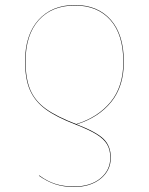

<svg xmlns="http://www.w3.org/2000/svg" viewBox="-20 -546 594 766"><path d="M422 83Q422 134 381.5 167Q341 200 275 200Q234 200 200.5 189Q167 178 135 155L137 154Q168 177 201 187.5Q234 198 275 198Q341 198 380.5 165.5Q420 133 420 83Q420 51 407 29.5Q394 8 365 -10Q336 -28 282 -49Q204 -79 161.5 -110.5Q119 -142 99.5 -186.5Q80 -231 80 -301Q80 -407 133.5 -466.5Q187 -526 279 -526Q370 -526 422 -467Q474 -408 474 -299Q474 -201 423.5 -139Q373 -77 286 -50Q364 -20 393 8Q422 36 422 83ZM284 -51Q371 -78 421.5 -139.5Q472 -201 472 -299Q472 -408 420.5 -466Q369 -524 279 -524Q187 -524 134.5 -465.5Q82 -407 82 -301Q82 -232 101 -187.5Q120 -143 163 -112Q206 -81 284 -51Z"/></svg>

Font: FiraGO Two
Style: Regular
Weight: 100
Designer: bBox Type
Foundry: bBox Type GmbH
Version: Version 1.001